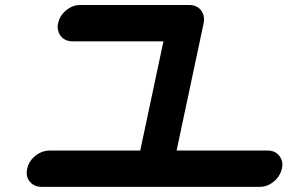

<svg xmlns="http://www.w3.org/2000/svg" viewBox="-20 -728 1174 748"><path d="M1022.5 -141.6Q1051.8 -141.6 1067.9 -121.1Q1080.1 -106 1080.1 -86.4Q1080.1 -79.1 1078.1 -70.8Q1073.2 -48.8 1057.6 -31.2Q1028.8 0 992.2 0H141.6Q121.6 0 106.9 -10.3Q84 -27.3 84 -54.7Q84 -62.5 85.9 -70.8Q91.3 -97.2 112.5 -116.7Q133.8 -136.2 160.6 -140.6Q166.5 -141.6 171.9 -141.6H526.4L616.7 -566.9H262.2Q236.8 -566.9 220.9 -582.8Q205.1 -598.6 204.6 -623.5Q204.6 -630.4 206.5 -637.7Q212.4 -667 237.5 -687.7Q262.7 -708.5 292 -708.5H717.3Q746.6 -708.5 763.2 -688Q774.9 -672.4 774.9 -652.8Q774.9 -645.5 773.4 -637.7L668 -141.6Z"/></svg>

Font: Robtronika
Style: Italic
Weight: 400
Italic angle: -12°
Designer: GGBot
Version: 1.00